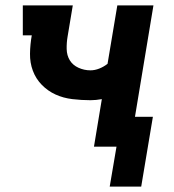

<svg xmlns="http://www.w3.org/2000/svg" viewBox="-20 -540 640 707"><path d="M500 147H384L409 0H326L355 -175Q344 -173 333.5 -172Q323 -171 313 -171Q280 -171 246.5 -175Q213 -179 184.5 -192Q156 -205 134 -227.5Q112 -250 101 -279.5Q90 -309 90.5 -342.5Q91 -376 97 -410H64V-520H248L229 -406Q225 -383 225.5 -359.5Q226 -336 237 -318Q248 -300 269 -290.5Q290 -281 313 -281Q329 -281 345.5 -287.5Q362 -294 376 -305L412 -520H545L477 -110H543Z"/></svg>

Font: Iosevka HT Extrabold Extended
Style: Italic
Weight: 800
Width: 7
Italic angle: -9°
Monospace: yes
Designer: Belleve Invis
Foundry: Belleve Invis
Version: Version 32.3.0; ttfautohint (v1.8.4)